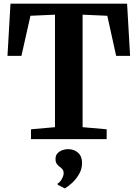

<svg xmlns="http://www.w3.org/2000/svg" viewBox="-20 -763 754 1053"><path d="M281.5 -65.5V-682.5L147 -676.5L97.5 -456.5H21L37.5 -743H677L693.5 -456.5H617L568.5 -676.5L433 -682.5V-65.5L565 -54V0H150V-54ZM430 131.5Q430 164.5 413.2 192.8Q396.5 221 374.5 241Q352.5 261 336 270H334.5L297 250.5L295.5 244Q309 237 319 218.8Q329 200.5 329 188.5Q329 173 322.5 165.5Q316 158 307.5 152Q299 146 291.8 136.2Q284.5 126.5 284.5 109Q284.5 89 296 77.2Q307.5 65.5 323.2 60.2Q339 55 350 55H353Q387 55 408.8 75.2Q430.5 95.5 430 131.5Z"/></svg>

Font: Merriweather 36pt
Style: Bold
Weight: 700
Designer: Eben Sorkin
Foundry: Eben Sorkin
Version: Version 2.100